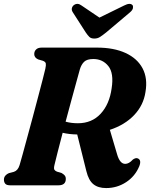

<svg xmlns="http://www.w3.org/2000/svg" viewBox="-21 -942 763 976"><path d="M687 -97Q665.5 -45.5 619.8 -15.8Q574 14 518.5 14Q478 14 453.8 -5.5Q429.5 -25 418 -72L371.5 -258.5Q331 -259 297.5 -267Q283 -212 271.8 -167.8Q260.5 -123.5 256 -104Q251.5 -85.5 255.5 -79.2Q259.5 -73 268.5 -69.5L292 -62.5Q302 -57 307.8 -50.2Q313.5 -43.5 313.5 -32.5Q313.5 0 276 0H31.5Q12.5 0 5.8 -8Q-1 -16 -1 -28.5Q-1 -41 6.5 -49.5Q14 -58 24.5 -62L49.5 -68.5Q70 -75 78.5 -102.5Q83.5 -119 93.8 -156.5Q104 -194 117.5 -243.5Q131 -293 145.5 -346.8Q160 -400.5 173 -450.5Q186 -500.5 196 -538.2Q206 -576 209.5 -592.5Q213.5 -611 211.8 -619.5Q210 -628 197 -633L173 -640Q153 -649 153 -667Q153 -681.5 162.8 -690.8Q172.5 -700 191 -700H472Q558 -700 617.5 -672.5Q677 -645 703.8 -594.5Q730.5 -544 718.5 -474.5Q708.5 -407 661 -357Q613.5 -307 537.5 -282L574 -158.5Q588 -109 615.5 -109Q634.5 -109 654 -130.5Q659 -134.5 665.8 -137Q672.5 -139.5 679 -137Q699.5 -129 687 -97ZM385 -589.5Q380 -571.5 368.5 -529.8Q357 -488 342.2 -433.8Q327.5 -379.5 312.5 -323.5Q340.5 -315.5 375 -315.5Q446 -315.5 490.8 -364Q535.5 -412.5 546.5 -493Q558.5 -570 529.8 -606Q501 -642 453.5 -642Q421.5 -642 407 -628.2Q392.5 -614.5 385 -589.5ZM518.5 -777Q501 -763 488 -754.5Q475 -746 458.5 -746Q441.5 -746 433 -754.5Q424.5 -763 415 -777L348.5 -880.5Q342 -891 344.5 -900.8Q347 -910.5 354.5 -916Q373 -929.5 393.5 -914L484.5 -852.5L610 -914Q640 -929.5 652.5 -916Q656.5 -911 654.8 -900.8Q653 -890.5 640 -879.5Z"/></svg>

Font: Fraunces 72pt Soft
Style: Bold Italic
Weight: 700
Italic angle: -16°
Version: Version 1.000;[b76b70a41]